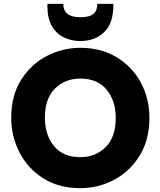

<svg xmlns="http://www.w3.org/2000/svg" viewBox="-20 -965 829 992"><path d="M38 0ZM38 0ZM395 7Q283 7 203 -44Q123 -95 80.5 -178Q38 -261 38 -356Q38 -472 89.5 -553Q141 -634 222.5 -676Q304 -718 395 -718Q502 -718 582.5 -669.5Q663 -621 707.5 -538.5Q752 -456 752 -356Q752 -244 702.5 -162.5Q653 -81 571.5 -37Q490 7 395 7ZM395 -153Q473 -153 525.5 -204.5Q578 -256 578 -356Q578 -444 531 -501.5Q484 -559 395 -559Q316 -559 264 -507.5Q212 -456 212 -356Q212 -268 259 -210.5Q306 -153 395 -153ZM395 -753Q348 -753 309.5 -772Q271 -791 248 -830.5Q225 -870 225 -931V-945H307Q307 -876 395 -876Q443 -876 463 -893.5Q483 -911 483 -945H566Q566 -843 519 -800Q472 -753 395 -753Z"/></svg>

Font: Ulagadi Sans
Style: Bold
Weight: 700
Designer: Ninad Kale (Devanagari), Jonny Pinhorn (Latin)
Foundry: Indian Type Foundry
Version: Version 3.01;March 29, 2020;FontCreator 12.0.0.2522 64-bit; 